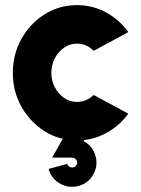

<svg xmlns="http://www.w3.org/2000/svg" viewBox="-20 -534 550 748"><path d="M345 -164 480 -91Q445.5 -44 393.5 -15.5Q341.5 13 280 13Q211 13 154.2 -22.5Q97.5 -58 63.8 -117.8Q30 -177.5 30 -250Q30 -323 63.8 -383Q97.5 -443 154.2 -478.5Q211 -514 280 -514Q341.5 -514 393.5 -485.5Q445.5 -457 480 -409L345 -336Q317 -364 280 -364Q251.5 -364 229 -348Q206.5 -332 193.2 -306Q180 -280 180 -250Q180 -220.5 193.2 -194.8Q206.5 -169 229 -153Q251.5 -137 280 -137Q316.5 -137 345 -164ZM285.5 190.5Q247.5 200.5 213.5 181Q179.5 161.5 169.5 124L242 104.5Q244 112 251 116Q258 120 266 118Q274 116 278 109Q282 102 280 94Q276 80 256 80H183L258 -52.5L323.5 -14.5L305.5 16Q342 34.5 352.5 75Q362.5 112.5 343 146.5Q323.5 180.5 285.5 190.5Z"/></svg>

Font: Urbanist Black
Style: Regular
Weight: 900
Designer: Corey Hu
Foundry: Corey Hu
Version: Version 1.330; ttfautohint (v1.8.4.7-5d5b)